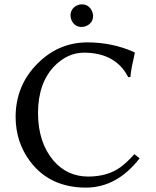

<svg xmlns="http://www.w3.org/2000/svg" viewBox="-20 -853 717 883"><path d="M304.2 -780.8Q304.2 -812.5 333 -827.6Q344.2 -833 356 -833Q387.7 -833 402.3 -803.7Q407.7 -792.5 408.2 -780.8Q408.2 -749 378.9 -734.4Q367.7 -729 356 -729Q324.2 -729 309.6 -758.3Q304.7 -769.5 304.2 -780.8ZM379.9 -658.2Q496.1 -658.2 595.7 -613.8Q597.7 -612.8 598.1 -612.8L600.1 -609.9Q583.5 -539.6 580.6 -506.8Q580.1 -502.4 580.1 -499L569.8 -498Q512.2 -610.4 366.2 -610.8Q293 -610.8 232.9 -551.8Q155.3 -473.6 154.8 -334Q154.8 -198.7 225.6 -114.7Q288.6 -41.5 384.8 -41Q475.1 -41 534.7 -84.5Q564 -106.4 598.1 -144L622.1 -125Q518.1 9.3 376 9.8Q209.5 9.8 118.7 -110.4Q52.2 -199.2 51.8 -314.9Q51.8 -459 151.9 -560.1Q243.2 -652.3 366.7 -657.7Q373.5 -658.2 379.9 -658.2Z"/></svg>

Font: Linux Biolinum O
Style: Regular
Weight: 400
Designer: Philipp H. Poll
Foundry: Philipp H. Poll
Version: Version 1.0.4